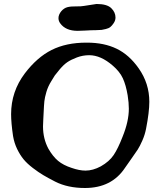

<svg xmlns="http://www.w3.org/2000/svg" viewBox="-20 -941 787 970"><path d="M284.2 -823.2Q275.4 -835 275.4 -849.6Q275.4 -867.2 290 -884.8Q303.7 -900.4 320.8 -904.8Q337.9 -909.2 363.8 -908.7Q389.6 -908.2 404.3 -911.1Q464.8 -920.9 467.8 -920.9Q520.5 -920.9 542 -899.9Q563.5 -878.9 563.5 -852.5Q563.5 -836.9 553.7 -823.2Q545.9 -811.5 537.6 -804.7Q529.3 -797.9 514.6 -794.4Q500 -791 493.7 -790Q487.3 -789.1 465.3 -788.6Q443.4 -788.1 439.5 -788.1Q436.5 -788.1 410.6 -786.6Q384.8 -785.2 372.1 -785.2Q311.5 -785.2 284.2 -823.2ZM200.2 -367.2Q200.2 -361.3 198.7 -337.9Q197.3 -314.5 197.3 -302.7Q197.3 -240.2 224.6 -189.5Q247.1 -150.4 273.4 -128.4Q299.8 -106.4 341.8 -92.8Q380.9 -79.1 412.1 -79.1Q449.2 -79.1 489.3 -100.6Q532.2 -125 554.2 -157.7Q576.2 -190.4 599.6 -251Q630.9 -328.1 630.9 -391.6Q630.9 -421.9 625 -459Q616.2 -511.7 600.6 -545.4Q585 -579.1 549.8 -609.4Q489.3 -662.1 430.7 -662.1Q398.4 -662.1 368.7 -650.9Q338.9 -639.6 320.3 -627Q301.8 -614.3 282.7 -591.8Q263.7 -569.3 256.8 -559.6Q250 -549.8 239.3 -531.2Q222.7 -504.9 214.4 -476.6Q206.1 -448.2 204.1 -429.2Q202.1 -410.2 200.2 -367.2ZM680.7 -595.7Q734.4 -519.5 734.4 -426.8Q734.4 -375 717.8 -290Q711.9 -259.8 699.2 -231Q686.5 -202.1 675.8 -185.5Q665 -168.9 643.1 -138.2Q621.1 -107.4 611.3 -92.8Q543.9 8.8 409.2 8.8Q322.3 8.8 258.8 -23.4Q222.7 -42 198.7 -56.2Q174.8 -70.3 146 -92.3Q117.2 -114.3 99.1 -136.2Q81.1 -158.2 66.4 -188.5Q51.8 -218.8 45.9 -253.9Q36.1 -320.3 36.1 -364.3Q36.1 -478.5 105.5 -570.3Q167 -651.4 240.7 -688.5Q314.5 -725.6 416 -725.6H419.9Q505.9 -725.6 569.3 -694.8Q632.8 -664.1 680.7 -595.7Z"/></svg>

Font: LPEducational
Style: Medium
Weight: 500
Designer: Based on Essays1743, by John Stracke, which says:

Based on the typeface in a 1743 English translation of the essays of 
Version: Version 001.204